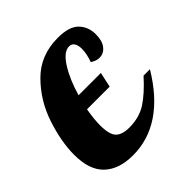

<svg xmlns="http://www.w3.org/2000/svg" viewBox="-160 -614 725 725"><g transform="rotate(-45 202.5 -251.5)"><path d="M-13 -153Q-13 -222 14.5 -305Q42 -388 102.5 -448.5Q163 -509 256 -509Q316 -509 341.5 -483Q367 -457 367 -417Q367 -382 352 -363Q337 -344 314 -344Q297 -344 279 -356Q291 -389 291 -415Q291 -434 284 -445Q277 -456 263 -456Q234 -456 205.5 -411Q177 -366 158 -300H277L264 -240H143Q135 -195 135 -162Q135 -113 152 -95.5Q169 -78 207 -78Q261 -78 299.5 -103Q338 -128 384 -179H418Q307 6 143 6Q69 6 28 -32.5Q-13 -71 -13 -153Z"/></g></svg>

Font: Lobster
Style: Regular
Weight: 400
Designer: Impallari Type
Foundry: Impallari Type
Version: Version 2.100